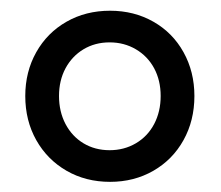

<svg xmlns="http://www.w3.org/2000/svg" viewBox="-20 -748 422 367"><path d="M28.3 -564.5Q28.3 -610.8 49.3 -648.2Q70.3 -685.5 107.2 -706.5Q144 -727.5 190.4 -727.5Q236.3 -727.5 273.2 -706.5Q310.1 -685.5 330.8 -648.2Q351.6 -610.8 351.6 -564.5Q351.6 -517.6 330.8 -480.2Q310.1 -442.9 273.2 -421.6Q236.3 -400.4 190.4 -400.4Q144 -400.4 107.2 -421.6Q70.3 -442.9 49.3 -480.2Q28.3 -517.6 28.3 -564.5ZM287.1 -564.5Q287.1 -594.2 274.7 -617.4Q262.2 -640.6 239.7 -653.8Q217.3 -667 189.5 -667Q161.6 -667 139.6 -653.8Q117.7 -640.6 105.2 -617.4Q92.8 -594.2 92.8 -564.5Q92.8 -534.7 105.2 -511Q117.7 -487.3 139.6 -474.1Q161.6 -460.9 189.5 -460.9Q217.3 -460.9 239.7 -474.1Q262.2 -487.3 274.7 -511Q287.1 -534.7 287.1 -564.5Z"/></svg>

Font: Reddit Sans Fudge
Style: Regular
Weight: 400
Designer: Stephen Hutchings
Foundry: Reddit
Version: Version 1.011